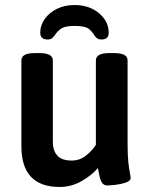

<svg xmlns="http://www.w3.org/2000/svg" viewBox="-20 -736 597 763"><path d="M276 -716Q335 -716 373.5 -683.5Q412 -651 412 -606Q412 -579 383 -579Q373 -579 367 -583Q361 -587 356 -594Q349 -607 334.5 -620Q320 -633 276 -633Q236 -633 220.5 -620.5Q205 -608 197 -595Q192 -588 186 -583.5Q180 -579 169 -579Q140 -579 140 -606Q140 -636 158 -661Q176 -686 206.5 -701Q237 -716 276 -716ZM217 7Q65 7 65 -155V-496Q65 -525 118 -525H137Q190 -525 190 -496V-172Q190 -137 208 -117.5Q226 -98 265 -98Q297 -98 321.5 -117.5Q346 -137 361 -160V-496Q361 -525 414 -525H434Q487 -525 487 -496V-166Q487 -118 490 -91Q493 -64 496 -50Q499 -36 499 -28Q499 -17 480 -10.5Q461 -4 439 -1.5Q417 1 407 1Q392 1 385 -10.5Q378 -22 375 -38.5Q372 -55 369 -68Q343 -38 303 -15.5Q263 7 217 7Z"/></svg>

Font: Asap SemiBold
Style: Regular
Weight: 600
Designer: Pablo Cosgaya
Foundry: Omnibus-Type
Version: Version 3.001; ttfautohint (v1.8.3)